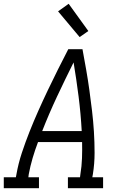

<svg xmlns="http://www.w3.org/2000/svg" viewBox="-33 -995 653 1015"><path d="M-13 0V-58H51L54 -74Q64 -131 82.5 -187Q101 -243 123 -298.5Q145 -354 169.5 -409Q194 -464 220 -518.5Q246 -573 273 -627Q300 -681 328 -735H403Q413 -681 422.5 -627Q432 -573 439.5 -518.5Q447 -464 453.5 -409.5Q460 -355 463.5 -299Q467 -243 467 -186.5Q467 -130 458 -74L455 -58H512V0H326V-58H390L392 -74Q399 -116 400.5 -159Q402 -202 401 -244H168Q152 -202 139.5 -159.5Q127 -117 119 -74L117 -58H173V0ZM399 -302Q394 -394 382.5 -484.5Q371 -575 356 -665Q311 -575 268.5 -484.5Q226 -394 190 -302ZM388 -799 274 -935 330 -975 434 -831Z"/></svg>

Font: Iosevka Curly Slab LtExObl
Style: Regular
Weight: 300
Width: 7
Italic angle: -9°
Monospace: yes
Designer: Belleve Invis
Foundry: Belleve Invis
Version: Version 11.1.0; ttfautohint (v1.8.3)